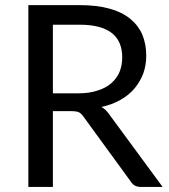

<svg xmlns="http://www.w3.org/2000/svg" viewBox="-20 -737 667 757"><path d="M290 -369.1Q332 -369.1 364.3 -379.9Q396.5 -389.6 418 -408.2Q440.4 -427.7 451.2 -453.1Q461.9 -479.5 461.9 -510.7Q461.9 -575.2 419.9 -607.4Q377.9 -639.6 293.9 -639.6Q258.8 -639.6 188.5 -639.6Q188.5 -572.3 188.5 -369.1Q213.9 -369.1 290 -369.1ZM621.1 0Q599.6 0 535.2 0Q508.8 0 496.1 -20.5Q433.6 -105.5 309.6 -276.4Q301.8 -288.1 292 -293.9Q282.2 -298.8 261.7 -298.8Q237.3 -298.8 188.5 -298.8Q188.5 -224.6 188.5 0Q164.1 0 91.8 0Q91.8 -67.4 91.8 -268.6Q91.8 -380.9 91.8 -716.8Q142.6 -716.8 293.9 -716.8Q362.3 -716.8 411.1 -703.1Q460.9 -689.5 493.2 -663.1Q525.4 -636.7 541 -600.6Q556.6 -563.5 556.6 -517.6Q556.6 -480.5 544.9 -447.3Q532.2 -414.1 509.8 -387.7Q487.3 -361.3 454.1 -342.8Q421.9 -324.2 379.9 -315.4Q398.4 -304.7 412.1 -284.2Q481.4 -189.5 621.1 0Z"/></svg>

Font: Lato
Style: Regular
Weight: 400
Designer: Lukasz Dziedzic with Adam Twardoch and Botio Nikoltchev
Version: Version 2.015; 2015-08-06; http://www.latofonts.com/